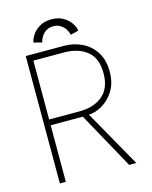

<svg xmlns="http://www.w3.org/2000/svg" viewBox="-120 -882 762 961"><g transform="rotate(-15 261.5 -402.0)"><path d="M69 -660H267Q317 -660 359.8 -639.2Q402.5 -618.5 428.8 -577.8Q455 -537 455 -477Q455 -417 429 -376.5Q403 -336 366.5 -315.5Q330 -295 298.5 -295L465 0H428L266.5 -293H100V0H69ZM100 -323H257Q332 -323 377.5 -361Q423 -399 423 -477Q423 -555 377.5 -591.5Q332 -628 257 -628H100ZM166.5 -704.5 124 -715Q126 -732.5 139.8 -753.5Q153.5 -774.5 178.8 -789.5Q204 -804.5 240 -804.5Q276 -804.5 301 -789.8Q326 -775 340 -754.2Q354 -733.5 356 -715L314.5 -704.5Q312 -718.5 302.8 -733.2Q293.5 -748 277.8 -758.2Q262 -768.5 240 -768.5Q218 -768.5 202.5 -758.2Q187 -748 178.2 -733.2Q169.5 -718.5 166.5 -704.5Z"/></g></svg>

Font: League Spartan Thin Thin
Style: Regular
Weight: 250
Version: Version 2.002